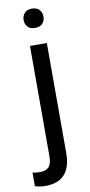

<svg xmlns="http://www.w3.org/2000/svg" viewBox="-134 -761 475 1013"><g transform="rotate(-10 103.5 -254.0)"><path d="M161.6 -528.3V61Q161.6 213.4 23.4 213.4Q-6.3 213.4 -31.7 204.6V132.3Q-16.1 136.2 9.3 136.2Q39.6 136.2 55.4 119.9Q71.3 103.5 71.3 63V-528.3ZM62 -668.5Q62 -689.9 75.4 -705.3Q88.9 -720.7 114.7 -720.7Q141.1 -720.7 154.8 -705.6Q168.5 -690.4 168.5 -668.5Q168.5 -646.5 154.8 -631.8Q141.1 -617.2 114.7 -617.2Q88.4 -617.2 75.2 -631.8Q62 -646.5 62 -668.5Z"/></g></svg>

Font: SteelSelectRoboto
Style: Roboto-Regular
Weight: 400
Designer: Google
Version: Version 2.137; 2017